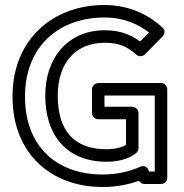

<svg xmlns="http://www.w3.org/2000/svg" viewBox="-20 -711 736 768"><path d="M599 -25H576L575 -28C572 -38 561 -53 541 -44C499 -25 447 -13 390 -13C210 -13 80 -122 80 -325C80 -525 215 -641 398 -641C477 -641 535 -613 576 -581L540 -545C504 -572 461 -590 399 -590C257 -590 161 -486 161 -328C161 -169 248 -64 406 -64C450 -64 495 -74 525 -99C531 -104 534 -111 534 -118V-259C534 -274 520 -284 509 -284H398V-329H599ZM624 25C637 25 649 14 649 0V-354C649 -365 639 -379 624 -379H373C362 -379 348 -369 348 -354V-259C348 -248 358 -234 373 -234H484V-131C466 -121 437 -114 406 -114C276 -114 211 -189 211 -328C211 -464 286 -540 399 -540C460 -540 493 -521 526 -492C535 -484 550 -484 560 -494L631 -566C641 -577 640 -592 630 -601C581 -646 504 -691 398 -691C191 -691 30 -553 30 -325C30 -94 187 37 390 37C443 37 492 28 536 12C541 20 549 25 558 25Z"/></svg>

Font: Falling Sky
Style: ExtOu
Weight: 400
Designer: Paul D. Hunt
Foundry: Adobe Systems Incorporated
Version: Version 1.02